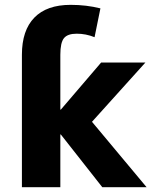

<svg xmlns="http://www.w3.org/2000/svg" viewBox="-20 -780 667 800"><path d="M71.3 0V-551.8Q71.3 -653.3 123 -706.5Q174.8 -759.8 274.4 -759.8Q339.8 -759.8 398.4 -745.1L374 -625Q337.9 -639.6 299.8 -639.6Q261.7 -639.6 246.6 -621.1Q231.4 -602.5 231.4 -551.8V-323.2H233.4L401.4 -519.5H585.9L363.3 -272.5L590.8 0H406.2L233.4 -219.7H231.4V0Z"/></svg>

Font: GenEi M Gothic v2 Heavy
Style: Regular
Weight: 800
Version: Version 2.0